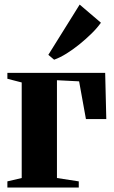

<svg xmlns="http://www.w3.org/2000/svg" viewBox="-20 -838 510 858"><path d="M13 0V-27.5L77 -42.5V-469.5L13 -486V-512.5H450L455 -306H364L333.5 -474.5L234.5 -479.5V-42.5L332 -27.5V0ZM221.5 -571.5 196 -593 336 -817.5 431 -736.5Q414 -712.5 388.8 -687.8Q363.5 -663 334.8 -639.8Q306 -616.5 277 -598.5Q248 -580.5 222.5 -571.5Z"/></svg>

Font: Merriweather 120pt ExtraBold
Style: Regular
Weight: 800
Version: Version 2.100